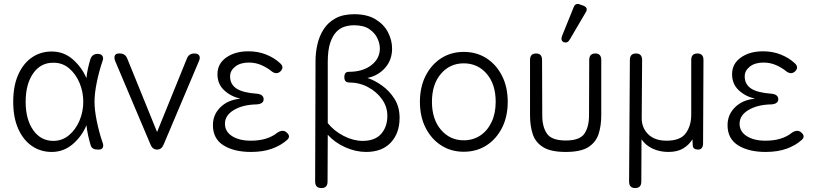

<svg xmlns="http://www.w3.org/2000/svg" viewBox="-20 -758 4151 973"><path d="M242 12Q186 12 142 -18Q98 -48 72.5 -105Q47 -162 47 -242Q47 -323 72.5 -380Q98 -437 142 -467Q186 -497 242 -497Q303 -497 348.5 -457.5Q394 -418 418 -362Q420 -385 425.5 -410Q431 -435 438 -458Q447 -485 475 -485Q492 -485 499 -474.5Q506 -464 499 -447Q482 -397 470.5 -341Q459 -285 459 -242Q459 -200 470.5 -144Q482 -88 499 -38Q506 -21 501 -10.5Q496 0 481 0H475Q447 0 440 -20Q424 -72 418 -123Q394 -66 348 -27Q302 12 242 12ZM253 -44Q297 -45 330.5 -73.5Q364 -102 383 -147Q402 -192 402 -242Q402 -293 383 -338Q364 -383 330.5 -411.5Q297 -440 253 -440Q188 -442 149 -387.5Q110 -333 110 -242Q110 -152 149 -97.5Q188 -43 253 -44Z M776 0Q753 0 743 -25L564 -448Q557 -466 562 -476.5Q567 -487 582 -487H587Q615 -487 625 -461L776 -89L927 -461Q937 -487 965 -487Q983 -487 989.5 -476.5Q996 -466 988 -448L809 -25Q799 0 776 0Z M1252 12Q1166 12 1112.5 -21.5Q1059 -55 1059 -124Q1059 -177 1097 -214.5Q1135 -252 1198 -258Q1150 -269 1116 -300.5Q1082 -332 1082 -382Q1082 -435 1126.5 -466.5Q1171 -498 1239 -498Q1288 -498 1329 -481.5Q1370 -465 1398 -439Q1423 -418 1401 -396Q1381 -378 1356 -397Q1336 -414 1306 -427.5Q1276 -441 1241 -441Q1198 -441 1172 -420.5Q1146 -400 1146 -371Q1146 -331 1178 -309.5Q1210 -288 1283 -283Q1316 -279 1316 -255Q1316 -232 1282 -229Q1212 -228 1166 -201Q1120 -174 1120 -131Q1120 -91 1156.5 -68Q1193 -45 1251 -45Q1336 -45 1386 -86Q1413 -103 1431 -88Q1456 -68 1435 -49Q1404 -21 1358.5 -4.5Q1313 12 1252 12Z M1609 195Q1577 195 1577 162L1579 -450Q1579 -491 1588.5 -533Q1598 -575 1620 -609.5Q1642 -644 1680 -665Q1718 -686 1775 -686Q1841 -686 1883.5 -660Q1926 -634 1946.5 -594Q1967 -554 1967 -512Q1967 -454 1931.5 -414Q1896 -374 1842 -363Q1879 -351 1916.5 -324Q1954 -297 1979.5 -256.5Q2005 -216 2005 -161Q2005 -83 1960.5 -35.5Q1916 12 1835 12Q1783 12 1730 -11.5Q1677 -35 1641 -75L1640 162Q1640 195 1609 195ZM1818 -44Q1880 -44 1911.5 -79.5Q1943 -115 1943 -171Q1943 -217 1916 -255Q1889 -293 1845 -316.5Q1801 -340 1749 -340Q1725 -340 1725 -367Q1725 -394 1747 -394Q1818 -394 1861.5 -427.5Q1905 -461 1905 -512Q1905 -537 1892.5 -564Q1880 -591 1851.5 -610.5Q1823 -630 1774 -630Q1752 -630 1728.5 -623.5Q1705 -617 1685.5 -597.5Q1666 -578 1653.5 -541Q1641 -504 1641 -444V-134Q1673 -94 1722 -69Q1771 -44 1818 -44Z M2330 11Q2266 11 2216 -21Q2166 -53 2137 -110Q2108 -167 2108 -242Q2108 -317 2137 -374Q2166 -431 2216 -463Q2266 -495 2330 -495Q2395 -495 2445 -463Q2495 -431 2524 -374Q2553 -317 2553 -242Q2553 -167 2524 -110Q2495 -53 2445 -21Q2395 11 2330 11ZM2330 -47Q2377 -47 2413.5 -71Q2450 -95 2471 -139Q2492 -183 2492 -242Q2492 -331 2446.5 -384Q2401 -437 2330 -437Q2260 -437 2214.5 -384Q2169 -331 2169 -242Q2169 -154 2214.5 -100.5Q2260 -47 2330 -47Z M2847 12Q2771 12 2732 -12.5Q2693 -37 2679.5 -79Q2666 -121 2666 -173V-454Q2666 -487 2697 -487Q2727 -487 2727 -454L2728 -173Q2728 -115 2752 -80.5Q2776 -46 2847 -46Q2918 -46 2941.5 -80.5Q2965 -115 2965 -173L2966 -454Q2966 -487 2997 -487Q3027 -487 3027 -454V-173Q3027 -121 3013.5 -79Q3000 -37 2961.5 -12.5Q2923 12 2847 12ZM2867 -557Q2856 -538 2837 -544Q2820 -552 2828 -575L2887 -721Q2896 -745 2920 -735L2937 -729Q2963 -718 2948 -695Z M3199 195Q3168 195 3168 162L3172 -454Q3172 -487 3203 -487Q3234 -487 3234 -454L3232 -159Q3232 -110 3265 -77.5Q3298 -45 3358 -45Q3428 -45 3455.5 -83Q3483 -121 3483 -177V-454Q3483 -487 3514 -487Q3545 -487 3545 -454L3543 -33Q3543 0 3518 0Q3494 0 3491 -18L3489 -52Q3472 -24 3442.5 -6Q3413 12 3367 12Q3324 12 3288 -4.5Q3252 -21 3231 -52L3230 162Q3230 195 3199 195Z M3860 12Q3774 12 3720.5 -21.5Q3667 -55 3667 -124Q3667 -177 3705 -214.5Q3743 -252 3806 -258Q3758 -269 3724 -300.5Q3690 -332 3690 -382Q3690 -435 3734.5 -466.5Q3779 -498 3847 -498Q3896 -498 3937 -481.5Q3978 -465 4006 -439Q4031 -418 4009 -396Q3989 -378 3964 -397Q3944 -414 3914 -427.5Q3884 -441 3849 -441Q3806 -441 3780 -420.5Q3754 -400 3754 -371Q3754 -331 3786 -309.5Q3818 -288 3891 -283Q3924 -279 3924 -255Q3924 -232 3890 -229Q3820 -228 3774 -201Q3728 -174 3728 -131Q3728 -91 3764.5 -68Q3801 -45 3859 -45Q3944 -45 3994 -86Q4021 -103 4039 -88Q4064 -68 4043 -49Q4012 -21 3966.5 -4.5Q3921 12 3860 12Z"/></svg>

Font: Zen Maru Gothic
Style: Regular
Weight: 400
Designer: Yoshimichi Ohira
Foundry: Positype
Version: Version 1.002